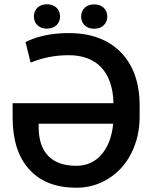

<svg xmlns="http://www.w3.org/2000/svg" viewBox="-20 -877 731 907"><path d="M140.1 -799.3C140.1 -766.6 163.1 -741.7 201.7 -741.7C240.2 -741.7 263.7 -766.6 263.7 -799.3C263.7 -832 240.2 -856.9 201.7 -856.9C163.1 -856.9 140.1 -832 140.1 -799.3ZM363.3 -798.8C363.3 -766.1 386.2 -741.2 424.8 -741.2C463.4 -741.2 486.8 -766.1 486.8 -798.8C486.8 -831.5 463.4 -856.4 424.8 -856.4C386.2 -856.4 363.3 -831.5 363.3 -798.8ZM305.2 -720.7C231.4 -720.7 168 -708.5 113.8 -684.6L100.6 -678.2L124.5 -581.5L149.9 -590.8C199.2 -607.9 251 -616.2 305.2 -616.2C438 -616.2 512.7 -535.6 516.1 -389.6H39.6V-322.8C39.6 -215.8 65.9 -133.3 118.7 -76.2C170.9 -19 244.6 9.8 339.8 9.8C340.3 9.8 341.3 9.8 341.8 9.8C396 9.8 446.3 -4.4 492.2 -33.2C538.6 -62 574.7 -102.1 600.6 -153.8C626.5 -205.6 639.6 -262.7 639.6 -325.7V-377.9C639.6 -485.4 609.9 -569.3 550.8 -629.9C491.2 -690.4 409.2 -720.7 305.2 -720.7ZM339.8 -93.8C224.6 -93.8 162.6 -156.7 162.6 -277.3V-292.5H514.6C508.8 -231 490.2 -182.6 459.5 -147C428.7 -111.3 388.7 -93.8 339.8 -93.8Z"/></svg>

Font: Roboto Medium
Style: Regular
Weight: 500
Designer: Google
Version: Version 2.137; 2017